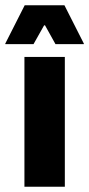

<svg xmlns="http://www.w3.org/2000/svg" viewBox="-41 -707 338 727"><path d="M51.5 0V-491.5H204.5V0ZM52.5 -687H203L276.5 -542V-540H169L129.5 -611H126L86 -540H-21V-542Z"/></svg>

Font: Anek Telugu Medium
Style: Bold
Weight: 700
Version: Version 1.003